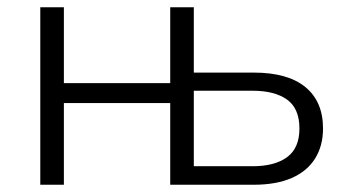

<svg xmlns="http://www.w3.org/2000/svg" viewBox="-20 -509 961 529"><path d="M91 0V-489H156V-280H449V-489H514V-309H679Q773 -309 821.5 -269Q870 -229 870 -155Q870 -107 848 -72Q826 -37 783.5 -18.5Q741 0 679 0H449V-225H156V0ZM514 -51H676Q737 -51 771 -76Q805 -101 805 -155Q805 -210 771 -234.5Q737 -259 676 -259H514Z"/></svg>

Font: Nunito Sans 10pt Light
Style: Regular
Weight: 300
Designer: Vernon Adams
Foundry: Vernon Adams
Version: Version 3.101;gftools[0.9.27]